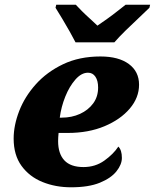

<svg xmlns="http://www.w3.org/2000/svg" viewBox="-20 -786 658 816"><path d="M282 10Q216 10 160.5 -12.5Q105 -35 71.5 -81Q38 -127 38 -197Q38 -253 61.5 -314Q85 -375 132 -427.5Q179 -480 248 -513Q317 -546 407 -546Q484 -546 527.5 -514Q571 -482 571 -426Q571 -371 531.5 -324.5Q492 -278 424 -249.5Q356 -221 268 -221H229Q228 -212 227.5 -202.5Q227 -193 227 -186Q227 -133 253.5 -104.5Q280 -76 335 -76Q385 -76 423.5 -103.5Q462 -131 483 -163Q498 -148 498 -115Q498 -87 475 -58Q452 -29 404.5 -9.5Q357 10 282 10ZM242 -286Q285 -286 320 -302Q355 -318 376 -346.5Q397 -375 397 -414Q397 -443 385.5 -460Q374 -477 354 -477Q326 -477 300.5 -448Q275 -419 257.5 -375.5Q240 -332 234 -286ZM301 -606Q292 -624 276.5 -651.5Q261 -679 244.5 -706.5Q228 -734 216 -753L219 -766H302Q311 -756 328 -739Q345 -722 363.5 -705.5Q382 -689 394 -677Q412 -689 435 -705.5Q458 -722 479.5 -739Q501 -756 514 -766H618L615 -753Q596 -734 568.5 -708.5Q541 -683 513.5 -656Q486 -629 466 -606Z"/></svg>

Font: Noto Serif Black
Style: Italic
Weight: 900
Italic angle: -12°
Designer: Monotype Design Team
Foundry: Monotype Imaging Inc.
Version: Version 2.013